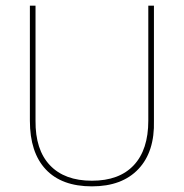

<svg xmlns="http://www.w3.org/2000/svg" viewBox="-20 -657 652 681"><path d="M526 -637V-229Q529 -119 471 -57.5Q413 4 306 4Q199 4 142.5 -56Q86 -116 86 -229V-637H106V-229Q105 -126 157 -71Q209 -16 306 -16Q403 -16 454.5 -71Q506 -126 506 -229V-637Z"/></svg>

Font: Alegreya Sans Thin
Style: Regular
Weight: 100
Designer: Juan Pablo del Peral
Foundry: Huerta Tipografica
Version: Version 2.007